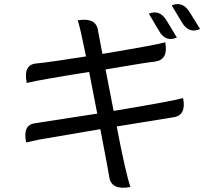

<svg xmlns="http://www.w3.org/2000/svg" viewBox="-20 -856 1040 926"><path d="M698 -790Q751 -812 784 -756L833 -675Q779 -651 747 -707L698 -790ZM808 -830Q861 -852 895 -797L945 -716Q891 -692 858 -747L808 -830ZM395 -584Q366 -726 355 -758Q444 -773 453 -708Q449 -727 474 -596Q737 -640 777 -652Q793 -568 728 -559Q693 -556 489 -521L528 -321Q815 -369 863 -383Q880 -299 815 -290Q850 -296 543 -246Q584 -29 609 46Q517 63 507 -2Q506 -14 464 -233Q203 -189 170 -183L106 -169Q88 -257 153 -262L183 -267Q238 -275 449 -308L410 -509Q181 -473 109 -456Q91 -545 156 -550Q155 -550 192 -554Q229 -558 395 -584Z"/></svg>

Font: Swei Toothpaste CJK TC
Style: Regular
Weight: 400
Version: Version 1.0